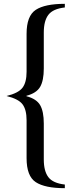

<svg xmlns="http://www.w3.org/2000/svg" viewBox="-20 -735 373 1004"><path d="M119 92V-106Q119 -162 97.5 -190Q76 -218 14 -233Q76 -248 97.5 -276Q119 -304 119 -360V-558Q119 -652 167 -683.5Q215 -715 319 -715V-696Q257 -689 233 -657.5Q209 -626 209 -565V-377Q209 -314 190 -281Q171 -248 118 -234V-232Q171 -218 190 -185Q209 -152 209 -89V99Q209 160 233 191.5Q257 223 319 230V249Q215 249 167 217.5Q119 186 119 92Z"/></svg>

Font: Justus
Style: Roman
Weight: 500
Version: Version 001.001